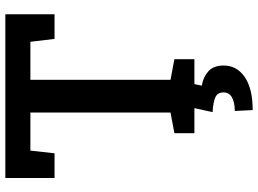

<svg xmlns="http://www.w3.org/2000/svg" viewBox="-144 -607 970 722"><g transform="rotate(-90 341.0 -246.0)"><path d="M201.2 0V-75.2L278.8 -89.8V-616.7H135.7L125.5 -525.9H32.7V-710.9H648.4V-525.9H555.7L544.9 -616.7H401.9V-89.8L479.5 -75.2V0ZM288.1 219.2 284.7 151.9Q316.4 151.9 335.4 141.4Q354.5 130.9 354.5 109.9Q354.5 87.9 337.2 79.3Q319.8 70.8 280.3 68.4L297.9 -11.7H388.2L379.9 27.8Q412.6 33.2 434.1 52.7Q455.6 72.3 455.6 109.9Q455.6 159.7 412.1 189.5Q368.7 219.2 288.1 219.2Z"/></g></svg>

Font: Roboto Slab Medium
Style: Regular
Weight: 500
Designer: Google
Version: Version 2.001; ttfautohint (v1.8.3)